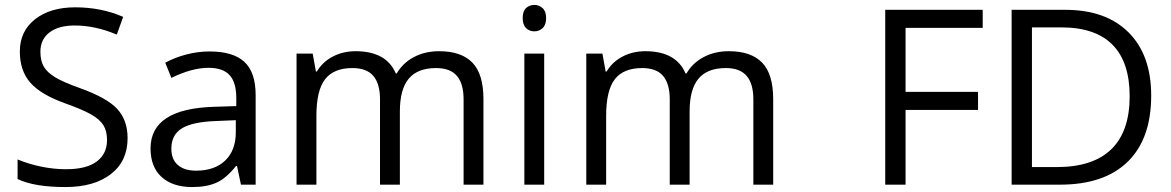

<svg xmlns="http://www.w3.org/2000/svg" viewBox="-20 -754 4782 784"><path d="M501 -189.9Q501 -95.7 432.6 -43Q364.3 9.8 247.1 9.8Q120.1 9.8 51.8 -22.9V-103Q95.7 -84.5 147.5 -73.7Q199.2 -63 250 -63Q333 -63 375 -94.5Q417 -126 417 -182.1Q417 -219.2 402.1 -242.9Q387.2 -266.6 352.3 -286.6Q317.4 -306.6 246.1 -332Q146.5 -367.7 103.8 -416.5Q61 -465.3 61 -543.9Q61 -626.5 123 -675.3Q185.1 -724.1 287.1 -724.1Q393.6 -724.1 482.9 -685.1L457 -612.8Q368.7 -649.9 285.2 -649.9Q219.2 -649.9 182.1 -621.6Q145 -593.3 145 -543Q145 -505.9 158.7 -482.2Q172.4 -458.5 204.8 -438.7Q237.3 -418.9 304.2 -395Q416.5 -355 458.7 -309.1Q501 -263.2 501 -189.9Z M963.9 0 947.8 -76.2H943.8Q903.8 -25.9 864 -8.1Q824.2 9.8 764.6 9.8Q685.1 9.8 639.9 -31.2Q594.7 -72.3 594.7 -147.9Q594.7 -310.1 854 -317.9L944.8 -320.8V-354Q944.8 -417 917.7 -447Q890.6 -477.1 831.1 -477.1Q764.2 -477.1 679.7 -436L654.8 -498Q694.3 -519.5 741.5 -531.7Q788.6 -543.9 835.9 -543.9Q931.6 -543.9 977.8 -501.5Q1023.9 -459 1023.9 -365.2V0ZM780.8 -57.1Q856.4 -57.1 899.7 -98.6Q942.9 -140.1 942.9 -214.8V-263.2L861.8 -259.8Q765.1 -256.3 722.4 -229.7Q679.7 -203.1 679.7 -147Q679.7 -103 706.3 -80.1Q732.9 -57.1 780.8 -57.1Z M1873 0V-348.1Q1873 -412.1 1845.7 -444.1Q1818.4 -476.1 1760.7 -476.1Q1685.1 -476.1 1648.9 -432.6Q1612.8 -389.2 1612.8 -298.8V0H1531.7V-348.1Q1531.7 -412.1 1504.4 -444.1Q1477.1 -476.1 1418.9 -476.1Q1342.8 -476.1 1307.4 -430.4Q1272 -384.8 1272 -280.8V0H1190.9V-535.2H1256.8L1270 -461.9H1273.9Q1296.9 -501 1338.6 -522.9Q1380.4 -544.9 1432.1 -544.9Q1557.6 -544.9 1596.2 -454.1H1600.1Q1624 -496.1 1669.4 -520.5Q1714.8 -544.9 1772.9 -544.9Q1863.8 -544.9 1908.9 -498.3Q1954.1 -451.7 1954.1 -349.1V0Z M2202.1 0H2121.1V-535.2H2202.1ZM2114.3 -680.2Q2114.3 -708 2127.9 -720.9Q2141.6 -733.9 2162.1 -733.9Q2181.6 -733.9 2195.8 -720.7Q2210 -707.5 2210 -680.2Q2210 -652.8 2195.8 -639.4Q2181.6 -626 2162.1 -626Q2141.6 -626 2127.9 -639.4Q2114.3 -652.8 2114.3 -680.2Z M3056.2 0V-348.1Q3056.2 -412.1 3028.8 -444.1Q3001.5 -476.1 2943.8 -476.1Q2868.2 -476.1 2832 -432.6Q2795.9 -389.2 2795.9 -298.8V0H2714.8V-348.1Q2714.8 -412.1 2687.5 -444.1Q2660.2 -476.1 2602.1 -476.1Q2525.9 -476.1 2490.5 -430.4Q2455.1 -384.8 2455.1 -280.8V0H2374V-535.2H2439.9L2453.1 -461.9H2457Q2480 -501 2521.7 -522.9Q2563.5 -544.9 2615.2 -544.9Q2740.7 -544.9 2779.3 -454.1H2783.2Q2807.1 -496.1 2852.5 -520.5Q2897.9 -544.9 2956.1 -544.9Q3046.9 -544.9 3092 -498.3Q3137.2 -451.7 3137.2 -349.1V0Z M3677.7 0H3594.7V-713.9H3992.7V-640.1H3677.7V-378.9H3973.6V-305.2H3677.7Z M4680.7 -363.8Q4680.7 -187 4584.7 -93.5Q4488.8 0 4308.6 0H4110.8V-713.9H4329.6Q4496.1 -713.9 4588.4 -621.6Q4680.7 -529.3 4680.7 -363.8ZM4592.8 -360.8Q4592.8 -500.5 4522.7 -571.3Q4452.6 -642.1 4314.5 -642.1H4193.8V-71.8H4294.9Q4443.4 -71.8 4518.1 -144.8Q4592.8 -217.8 4592.8 -360.8Z"/></svg>

Font: Samim FD
Style: FD
Weight: 400
Foundry: DejaVu fonts team - Redesigned by Saber Rastikerdar
Version: Version 4.00 December 17, 2020